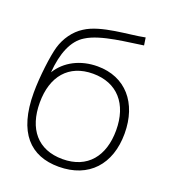

<svg xmlns="http://www.w3.org/2000/svg" viewBox="-137 -836 846 952"><g transform="rotate(20 286.5 -360.0)"><path d="M281 15C440 15 533 -89 533 -251C533 -413 441 -519 294 -519C203 -519 127 -479 86 -412C94 -514 124 -590 182 -625C255 -672 403 -683 474 -695L468 -735C386 -718 241 -716 162 -664C117 -636 84 -588 69 -537C55 -489 40 -373 40 -288C40 -77 132 15 281 15ZM286 -27C155 -27 85 -114 85 -252C85 -391 157 -477 285 -477C413 -477 488 -391 488 -252C488 -116 418 -27 286 -27Z"/></g></svg>

Font: Hauora ExtraLight
Style: Regular
Weight: 200
Designer: Mikhail Sharanda
Foundry: WCYS & Co.
Version: Version 1.010